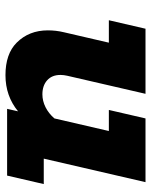

<svg xmlns="http://www.w3.org/2000/svg" viewBox="55 -601 552 702"><g transform="rotate(90 331.0 -250.0)"><path d="M646 -506 560 -134H653L622 0H378L387 -40Q331 6 255 6Q177 6 136 -35Q91 -80 91 -149Q91 -179 98 -208L136 -372H54L85 -506H323L257 -220Q254 -207 254 -195Q254 -164 273.5 -146.5Q293 -129 325 -129Q349 -129 372 -140.5Q395 -152 413 -173L459 -372H382L413 -506Z"/></g></svg>

Font: Arvo
Style: Bold Italic
Weight: 700
Italic angle: -13°
Designer: Anton Koovit (Cyrillic Expansion: Cyreal)
Foundry: Anton Koovit, Yassin Baggar
Version: Version 3.000